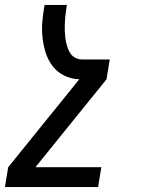

<svg xmlns="http://www.w3.org/2000/svg" viewBox="-50 -540 570 775"><path d="M346 215H-30L-17 135L270 -220Q237 -221 209 -235Q181 -249 162.5 -273Q144 -297 134.5 -327Q125 -357 121.5 -389Q118 -421 121 -454Q124 -487 130 -520H220Q218 -507 216 -493.5Q214 -480 213 -467Q212 -454 211.5 -441Q211 -428 211.5 -415Q212 -402 213.5 -389Q215 -376 218 -364Q221 -352 225.5 -340.5Q230 -329 238 -319.5Q246 -310 257.5 -305Q269 -300 282 -300H393L380 -220L93 135H359Z"/></svg>

Font: Iosevka Term Curly Medium
Style: Italic
Weight: 500
Italic angle: -9°
Designer: Belleve Invis
Foundry: Belleve Invis
Version: Version 32.3.0